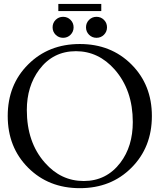

<svg xmlns="http://www.w3.org/2000/svg" viewBox="-20 -960 816 982"><path d="M19.5 -366.7Q19.5 -526.4 124 -630.4Q228.5 -734.9 388.2 -734.9Q547.9 -734.9 652.3 -630.4Q756.8 -525.9 756.8 -366.7Q756.8 -206.5 652.3 -102.1Q548.3 2.4 388.2 2.4Q228.5 2.4 124 -102.1Q19.5 -206.5 19.5 -366.7ZM408.2 -34.2Q524.4 -34.2 595.7 -127.9Q659.2 -211.4 659.2 -335.9Q659.2 -498.5 566.9 -604Q483.9 -698.2 368.2 -698.2Q251.5 -698.2 180.7 -604Q117.2 -518.6 117.2 -397.5Q117.2 -231.9 209.5 -127.9Q291.5 -34.2 408.2 -34.2ZM264.6 -782.2Q249 -797.9 249 -820.3Q249 -842.8 264.6 -858.4Q280.3 -874 302.7 -874Q325.2 -874 340.8 -858.4Q356.4 -842.8 356.4 -820.3Q356.4 -797.9 340.8 -782.2Q325.2 -766.6 302.7 -766.6Q280.3 -766.6 264.6 -782.2ZM435.5 -782.2Q419.9 -797.9 419.9 -820.3Q419.9 -842.8 435.5 -858.4Q451.2 -874 473.6 -874Q496.1 -874 511.7 -858.4Q527.3 -842.8 527.3 -820.3Q527.3 -797.9 511.7 -782.2Q496.1 -766.6 473.6 -766.6Q451.2 -766.6 435.5 -782.2ZM498 -939.9V-903.3H278.3V-939.9Z"/></svg>

Font: Flanker
Style: Regular
Weight: 400
Designer: Flanker
Foundry: Flanker
Version: Version 2.027